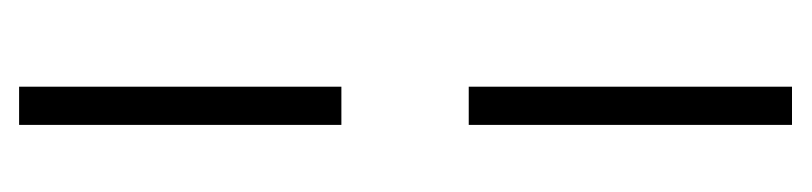

<svg xmlns="http://www.w3.org/2000/svg" viewBox="-336 -414 829 196"><g transform="rotate(-90 78.0 -316.5)"><path d="M48 78H87V-252H48ZM48 -382H87V-711H48Z"/></g></svg>

Font: Anybody Expanded ExtraLight
Style: Regular
Weight: 250
Width: 7
Version: Version 1.113;gftools[0.9.25]